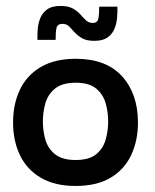

<svg xmlns="http://www.w3.org/2000/svg" viewBox="-20 -606 512 636"><path d="M230.4 10Q161.7 10 115.3 -17.2Q69 -44.3 46.2 -91.8Q23.3 -139.3 23.3 -200.1Q23.3 -261.8 46.2 -309.4Q69 -357 115.4 -384.2Q161.8 -411.3 230.9 -411.3Q331.7 -411.3 384.3 -353.3Q437 -295.3 437 -199.7Q437 -140.7 414.8 -93Q392.7 -45.3 347 -17.7Q301.4 10 230.4 10ZM230.5 -76Q275.3 -76 298.5 -95Q321.7 -114 330 -143.5Q338.3 -172.9 338.3 -203.4Q338.3 -234.7 330 -264Q321.7 -293.3 298.5 -312.7Q275.3 -332 230.5 -332Q186.3 -332 162.5 -312.7Q138.7 -293.3 130.3 -264Q122 -234.7 122 -203.4Q122 -172.9 130.3 -143.5Q138.7 -114 162.5 -95Q186.3 -76 230.5 -76ZM104 -474Q103.7 -487.7 104.7 -506.3Q105.7 -525 112.3 -543.3Q119 -561.7 135 -574Q151 -586.3 180.7 -586.3Q206.3 -586.3 221.5 -577.7Q236.7 -569 246.2 -558.2Q255.7 -547.3 264.8 -538.7Q274 -530 287 -530Q303 -530 305.8 -544.3Q308.7 -558.7 308.7 -584H369Q369.3 -566 367.7 -546.3Q366 -526.7 358.7 -509.5Q351.3 -492.3 335.7 -481.5Q320 -470.7 292.3 -470.7Q267 -470.7 252 -479.3Q237 -488 227.3 -498.8Q217.7 -509.7 209.2 -518.3Q200.7 -527 186.7 -527Q170.3 -527 167.2 -513.3Q164 -499.7 164.3 -474Z"/></svg>

Font: Darker Grotesque Light
Style: Regular
Weight: 300
Designer: Gabriel Lam
Foundry: TypeRant
Version: Version 1.000;gftools[0.9.28]